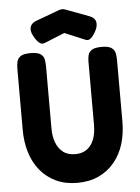

<svg xmlns="http://www.w3.org/2000/svg" viewBox="-61 -956 745 1021"><g transform="rotate(-5 311.5 -445.5)"><path d="M310 18Q246 18 196.5 -5.5Q147 -29 113 -70.5Q79 -112 62 -167.5Q45 -223 45 -288V-614Q45 -634 49 -651.5Q53 -669 68.5 -680Q84 -691 122 -691Q159 -691 175 -680Q191 -669 194.5 -651.5Q198 -634 198 -613V-281Q198 -241 210 -208Q222 -175 247 -155Q272 -135 313 -135Q349 -135 374 -152.5Q399 -170 412 -203Q425 -236 425 -282V-620Q425 -638 429 -654Q433 -670 449 -680.5Q465 -691 502 -691Q539 -691 554.5 -679.5Q570 -668 573.5 -651Q577 -634 577 -613V-286Q577 -221 560 -166Q543 -111 508.5 -69.5Q474 -28 424.5 -5Q375 18 310 18ZM310 -909Q317 -909 322.5 -907Q328 -905 331 -904L449 -860Q478 -850 484 -828.5Q490 -807 476 -780Q464 -756 449.5 -742.5Q435 -729 420 -736L310 -782L202 -738Q185 -731 170.5 -744.5Q156 -758 144 -781Q129 -808 135 -829Q141 -850 169 -860L288 -904Q291 -905 297 -907Q303 -909 310 -909Z"/></g></svg>

Font: Fredoka SemiCondensed SemiBold
Style: Regular
Weight: 600
Width: 4
Designer: Ben Nathan
Foundry: Milena B. Brandão, Ben Nathan
Version: Version 2.001